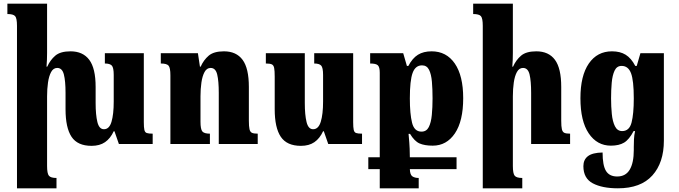

<svg xmlns="http://www.w3.org/2000/svg" viewBox="-20 -780 3678 1040"><path d="M759 -118Q759 -90 762 -76.5Q765 -63 775 -59.5Q785 -56 807 -56V0H624L600 -69H596Q578 -30 549 -10Q520 10 476 10Q400 10 367.5 -39Q335 -88 335 -188V-277Q335 -341 326 -376.5Q317 -412 290 -412Q269 -412 257 -390Q245 -368 240 -333Q235 -298 235 -258V119Q235 160 245 172Q255 184 286 184V240H72V-640Q72 -681 62 -692.5Q52 -704 20 -704V-760H235V-493Q235 -455 232 -419H236Q252 -455 279.5 -478.5Q307 -502 362 -502Q429 -502 463.5 -456Q498 -410 498 -309V-222Q498 -158 507.5 -119Q517 -80 543 -80Q572 -80 584 -120.5Q596 -161 596 -230V-374Q596 -414 585.5 -425Q575 -436 548 -436V-492H759Z M1376 -56V0H1165V-277Q1165 -341 1156.5 -376.5Q1148 -412 1121 -412Q1100 -412 1088 -390Q1076 -368 1071 -333Q1066 -298 1066 -258V-121Q1066 -80 1076 -68Q1086 -56 1117 -56V0H903V-372Q903 -413 893 -424.5Q883 -436 851 -436V-492H1052L1063 -419H1067Q1083 -455 1110.5 -478.5Q1138 -502 1193 -502Q1260 -502 1294 -456Q1328 -410 1328 -309V-126Q1328 -95 1331.5 -80Q1335 -65 1345 -60.5Q1355 -56 1376 -56Z M1610 10Q1534 10 1501 -39Q1468 -88 1468 -188V-365Q1468 -397 1465 -412Q1462 -427 1452 -431.5Q1442 -436 1420 -436V-492H1631V-222Q1631 -158 1640.5 -119Q1650 -80 1676 -80Q1705 -80 1717.5 -120.5Q1730 -161 1730 -230V-374Q1730 -414 1719.5 -425Q1709 -436 1682 -436V-492H1893V-118Q1893 -90 1896 -76.5Q1899 -63 1909 -59.5Q1919 -56 1941 -56V0H1758L1734 -69H1730Q1712 -30 1683 -10Q1654 10 1610 10Z M1975 136V72H2037V-386Q2037 -416 2027 -426Q2017 -436 1985 -436V-492H2164L2184 -423H2192Q2214 -465 2244 -483.5Q2274 -502 2318 -502Q2398 -502 2443.5 -436Q2489 -370 2489 -248Q2489 -124 2444 -57.5Q2399 9 2324 9Q2280 9 2252.5 -3Q2225 -15 2201 -55H2193Q2198 -3 2199 25Q2200 53 2200 72H2453V136H2200Q2201 167 2214 175.5Q2227 184 2248 184V240H2037V136ZM2263 -67Q2290 -67 2302.5 -91.5Q2315 -116 2319 -157Q2323 -198 2323 -247Q2323 -297 2319.5 -337.5Q2316 -378 2304 -402Q2292 -426 2266 -426Q2230 -426 2215 -385Q2200 -344 2200 -247Q2200 -163 2212 -115Q2224 -67 2263 -67Z M3068 -56V0H2857V-277Q2857 -341 2848.5 -376.5Q2840 -412 2813 -412Q2792 -412 2780 -390Q2768 -368 2763 -333Q2758 -298 2758 -258V119Q2758 160 2768 172Q2778 184 2809 184V240H2595V-640Q2595 -681 2585 -692.5Q2575 -704 2543 -704V-760H2758V-493Q2758 -455 2755 -419H2759Q2775 -455 2802.5 -478.5Q2830 -502 2885 -502Q2952 -502 2986 -456Q3020 -410 3020 -309V-126Q3020 -95 3023.5 -80Q3027 -65 3037 -60.5Q3047 -56 3068 -56Z M3327 240Q3242 240 3191 213Q3140 186 3140 120Q3140 85 3164.5 66Q3189 47 3244 46Q3244 116 3262.5 146Q3281 176 3323 176Q3369 176 3391 139Q3413 102 3413 33V17Q3413 -2 3414 -25Q3415 -48 3420 -70H3412Q3388 -24 3360.5 -7.5Q3333 9 3289 9Q3214 9 3169 -57.5Q3124 -124 3124 -248Q3124 -370 3169.5 -436Q3215 -502 3295 -502Q3339 -502 3369 -483.5Q3399 -465 3421 -423H3429L3449 -492H3576V-18Q3576 101 3513.5 170.5Q3451 240 3327 240ZM3350 -70Q3389 -70 3401 -116.5Q3413 -163 3413 -247Q3413 -344 3398 -383.5Q3383 -423 3347 -423Q3321 -423 3309 -397.5Q3297 -372 3293.5 -332Q3290 -292 3290 -247Q3290 -203 3294 -162.5Q3298 -122 3311 -96Q3324 -70 3350 -70Z"/></svg>

Font: Noto Serif Armenian ExtraCondensed Black
Style: Regular
Weight: 900
Width: 2
Designer: Monotype Design Team
Foundry: Monotype Imaging Inc.
Version: Version 2.008; ttfautohint (v1.8.4.7-5d5b)